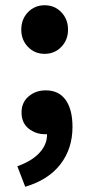

<svg xmlns="http://www.w3.org/2000/svg" viewBox="-20 -517 340 731"><path d="M150 -312Q112 -312 86.5 -338.5Q61 -365 61 -404Q61 -444 86.5 -470.5Q112 -497 150 -497Q188 -497 213.5 -470.5Q239 -444 239 -404Q239 -365 213.5 -338.5Q188 -312 150 -312ZM76 194 46 116Q102 96 131 64Q160 32 159 -6H151Q116 -6 89 -27.5Q62 -49 62 -89Q62 -127 89 -150Q116 -173 154 -173Q204 -173 230 -136.5Q256 -100 256 -34Q256 49 210 108.5Q164 168 76 194Z"/></svg>

Font: Giro Regular
Style: Bold
Weight: 700
Designer: Paul D. Hunt
Foundry: Adobe Systems Incorporated
Version: Version 1.000;PS 1.0;hotconv 1.0.88;makeotf.lib2.5.647800